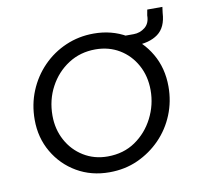

<svg xmlns="http://www.w3.org/2000/svg" viewBox="-70 -650 769 737"><g transform="rotate(-10 315.0 -282.0)"><path d="M299 13Q229 13 173 -19.5Q117 -52 84 -108.5Q51 -165 51 -235Q51 -295 72.5 -347Q94 -399 132.5 -438.5Q171 -478 222 -500Q273 -522 331 -522Q401 -522 457 -489.5Q513 -457 546 -400.5Q579 -344 579 -272Q579 -214 558 -162.5Q537 -111 499 -72Q461 -33 410.5 -10Q360 13 299 13ZM303 -48Q365 -48 411 -79.5Q457 -111 483 -162Q509 -213 509 -270Q509 -325 485 -368.5Q461 -412 420 -436.5Q379 -461 327 -461Q268 -461 221.5 -431Q175 -401 148 -350.5Q121 -300 121 -239Q121 -186 144.5 -142.5Q168 -99 209.5 -73.5Q251 -48 303 -48ZM439 -449 446 -493H482Q507 -493 526.5 -508.5Q546 -524 546 -555L550 -577H609L606 -554Q603 -498 569.5 -473.5Q536 -449 479 -449Z"/></g></svg>

Font: MuseoModerno Light
Style: Italic
Weight: 300
Italic angle: -9°
Designer: Pablo Cosgaya, Héctor Gatti, Marcela Romero, and the Authors of The MuseoModerno Project.
Foundry: Omnibus-Type Team
Version: Version 1.003